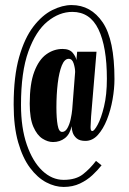

<svg xmlns="http://www.w3.org/2000/svg" viewBox="-20 -728 510 759"><path d="M231.5 11Q197.5 11 162.8 -7.2Q128 -25.5 98.8 -64.5Q69.5 -103.5 51.8 -165.5Q34 -227.5 34 -314.5Q34 -426 55.5 -501.8Q77 -577.5 111.8 -622.8Q146.5 -668 186.5 -688Q226.5 -708 263 -708Q339.5 -708 386 -639.5Q432.5 -571 432.5 -415.5Q432.5 -377.5 425 -335Q417.5 -292.5 402.8 -255.2Q388 -218 366.8 -194.5Q345.5 -171 317.5 -171Q295 -171 283.2 -181Q271.5 -191 267.2 -204.5Q263 -218 263 -229Q256.5 -197.5 236.8 -182Q217 -166.5 189.5 -166.5Q169 -166.5 147.8 -180Q126.5 -193.5 112 -226.5Q97.5 -259.5 97.5 -318Q97.5 -397 115.5 -444.5Q133.5 -492 163 -513.2Q192.5 -534.5 227.5 -534.5Q255 -534.5 267.8 -518.8Q280.5 -503 282 -490L285 -523.5H361.5L340 -266.5Q338 -237 338 -225.5Q338 -216 339.8 -213Q341.5 -210 345 -210Q352.5 -210 366.2 -235.2Q380 -260.5 391.2 -306.8Q402.5 -353 402.5 -416.5Q402.5 -543 369.2 -612Q336 -681 266 -681Q214.5 -681 168 -643.2Q121.5 -605.5 92.2 -524.5Q63 -443.5 63 -313.5Q63 -222.5 86 -156Q109 -89.5 147.2 -53.2Q185.5 -17 231.5 -17Q279.5 -17 307.8 -39Q336 -61 359.5 -92L381.5 -74.5Q366.5 -55.5 345.5 -35.8Q324.5 -16 296 -2.5Q267.5 11 231.5 11ZM225.5 -206.5Q238 -206.5 246.5 -221.5Q255 -236.5 259.5 -257.5Q264 -278.5 265.5 -295.5L277 -443.5Q277 -458.5 271.2 -477Q265.5 -495.5 251.5 -495.5Q235 -495.5 224.2 -468.8Q213.5 -442 208.2 -398.2Q203 -354.5 203 -303.5Q203 -261 207.8 -233.8Q212.5 -206.5 225.5 -206.5Z"/></svg>

Font: Imbue 50pt Black
Style: Regular
Weight: 900
Designer: Tyler Finck
Foundry: Etcetera Type Company
Version: Version 1.102; ttfautohint (v1.8.3)